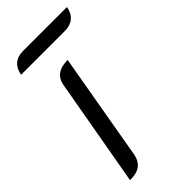

<svg xmlns="http://www.w3.org/2000/svg" viewBox="-216 -711 770 770"><g transform="rotate(-45 169.5 -326.0)"><path d="M108 -449Q118 -509 191 -509L111 -50Q105 -21 85.5 -6Q66 9 27 9ZM90 -661H339Q334 -631 315 -615Q296 -599 266 -599H17Q22 -629 40.5 -645Q59 -661 90 -661Z"/></g></svg>

Font: K2D Light
Style: Italic
Weight: 300
Italic angle: -10°
Designer: Katatrad Aksorn Co.,Ltd.
Foundry: Cadson Demak Co.,Ltd.
Version: Version 1.000; ttfautohint (v1.6)